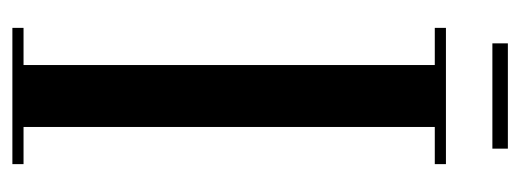

<svg xmlns="http://www.w3.org/2000/svg" viewBox="-285 -555 840 310"><g transform="rotate(90 135.0 -400.0)"><path d="M50 -800V-775H220V-800ZM245 -700H25V-682H85V-18H25V0H245V-18H185V-682H245Z"/></g></svg>

Font: Picaflor 24 pt
Style: Regular
Weight: 400
Designer: Ariel Martín Pérez
Foundry: Tunera Type Foundry
Version: Version 1.000;hotconv 1.0.109;makeotfexe 2.5.65596